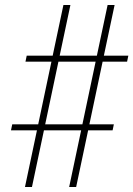

<svg xmlns="http://www.w3.org/2000/svg" viewBox="-20 -749 534 769"><path d="M80 0 128 -227H24L29 -251H133L186 -502H82L87 -526H191L234 -729H262L219 -526H368L411 -729H439L396 -526H494L489 -502H391L338 -251H436L431 -227H333L285 0H257L305 -227H156L108 0ZM161 -251H310L363 -502H214Z"/></svg>

Font: Hubot Sans Condensed ExtraLight
Style: Italic
Weight: 200
Width: 3
Italic angle: -12.0243°
Designer: Deni Anggara
Foundry: GitHub, Inc., Subsidiary of Microsoft Corporation
Version: Version 2.000